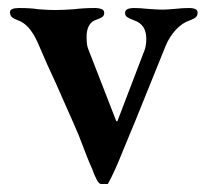

<svg xmlns="http://www.w3.org/2000/svg" viewBox="-20 -438 513 479"><path d="M208 -21Q200 -38 177 -99Q164 -130 146 -170Q128 -210 120 -229Q99 -273 74 -332Q53 -379 23 -388Q13 -392 9 -396Q5 -400 5 -408Q5 -418 28 -418Q57 -418 75 -415Q99 -413 118 -413Q137 -413 165 -415Q188 -418 218 -418Q226 -418 233 -415.5Q240 -413 240 -406Q240 -399 235 -395.5Q230 -392 218 -388Q196 -379 196 -346Q196 -325 200 -316L270 -136Q272 -135 273 -136L338 -306Q345 -321 345 -341Q345 -377 315 -387Q302 -392 297 -395.5Q292 -399 292 -406Q292 -418 315 -418Q329 -418 347 -416Q373 -414 385 -414Q396 -414 418 -416Q436 -418 451 -418Q473 -418 473 -407Q473 -399 468.5 -395Q464 -391 453 -387Q435 -381 419 -364Q403 -347 393 -323L315 -130L307 -111L281 -48Q276 -35 267 -15Q258 5 249 21H232Q227 21 221.5 10.5Q216 0 213 -8.5Q210 -17 208 -21Z"/></svg>

Font: EB Garamond SemiBold
Style: Regular
Weight: 600
Designer: Georg Duffner and Octavio Pardo
Foundry: Georg Duffner
Version: Version 1.000